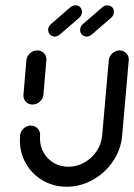

<svg xmlns="http://www.w3.org/2000/svg" viewBox="-20 -711 512 733"><path d="M104.1 -311.9Q88.1 -311.9 78.1 -323Q68.1 -334.1 69.6 -350L80.7 -480.4Q82.2 -496.3 94.3 -507.4Q106.3 -518.5 122.2 -518.5Q138.1 -518.5 148.3 -507.4Q158.5 -496.3 157 -480.4L145.9 -350Q144.4 -334.1 132.2 -323Q120 -311.9 104.1 -311.9ZM436.7 -518.5Q452.2 -518.5 462.6 -507.2Q473 -495.9 471.5 -480.4L446.3 -193.3Q441.9 -140.4 411.7 -95.6Q381.5 -50.7 334.3 -24.4Q287 1.9 234.4 1.9Q184.8 1.9 143.9 -21.7Q103 -45.2 79.4 -85.9Q55.9 -126.7 55.9 -175.9Q55.9 -181.5 56.7 -193.3Q57.8 -209.3 70 -220.4Q82.2 -231.5 97.8 -231.5Q113.7 -231.5 123.9 -220.4Q134.1 -209.3 133 -193.3Q132.6 -189.6 132.6 -182.6Q132.6 -152.6 146.9 -127.8Q161.1 -103 185.9 -88.7Q210.7 -74.4 241.1 -74.4Q273.3 -74.4 301.9 -90.4Q330.4 -106.3 348.7 -133.7Q367 -161.1 370 -193.3L395.2 -480.4Q396.7 -495.9 408.7 -507.2Q420.7 -518.5 436.7 -518.5ZM268.1 -690.7Q278.9 -690.7 285.9 -683.7Q293 -676.7 293 -665.9Q293 -653 282.6 -643.3L208.1 -578.9Q198.9 -571.5 188.9 -571.5Q178.5 -571.5 171.1 -578.9Q163.7 -586.3 163.7 -597Q163.7 -603.3 166.7 -609.1Q169.6 -614.8 174.4 -618.9L248.5 -683.3Q257.8 -690.7 268.1 -690.7ZM390 -690.7Q400.7 -690.7 407.8 -683.7Q414.8 -676.7 414.8 -665.9Q414.8 -652.6 404.4 -643.3L330 -578.9Q321.5 -571.5 310.7 -571.5Q300.4 -571.5 293.1 -578.7Q285.9 -585.9 285.9 -596.3Q285.9 -603 288.7 -609.1Q291.5 -615.2 296.3 -618.9L370.7 -683.3Q379.3 -690.7 390 -690.7Z"/></svg>

Font: 26F Galaxy Sans
Style: Bold Italic
Weight: 700
Italic angle: -5°
Designer: C₂₉H₂₅N₃O₅
Version: Version 1.200